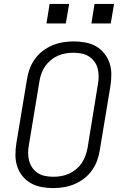

<svg xmlns="http://www.w3.org/2000/svg" viewBox="-20 -955 640 983"><path d="M253 8Q222 8 192.5 2.5Q163 -3 138 -17Q113 -31 95 -53.5Q77 -76 68 -103.5Q59 -131 59 -161.5Q59 -192 64 -223L118 -548Q122 -575 131.5 -601.5Q141 -628 158 -652Q175 -676 198.5 -694Q222 -712 248.5 -723Q275 -734 302.5 -738.5Q330 -743 357 -743Q387 -743 417 -737.5Q447 -732 471.5 -718Q496 -704 514 -681.5Q532 -659 541 -631.5Q550 -604 550 -573.5Q550 -543 545 -512L491 -187Q487 -160 477.5 -133.5Q468 -107 451 -83Q434 -59 410.5 -41Q387 -23 360.5 -12Q334 -1 306.5 3.5Q279 8 253 8ZM253 -50Q273 -50 293.5 -53.5Q314 -57 333 -65.5Q352 -74 369 -88Q386 -102 398 -119.5Q410 -137 417 -156.5Q424 -176 428 -196L481 -522Q485 -543 485 -564Q485 -585 480 -604.5Q475 -624 463 -640Q451 -656 434.5 -666.5Q418 -677 397.5 -681Q377 -685 356 -685Q336 -685 315.5 -681.5Q295 -678 276 -669.5Q257 -661 240 -647Q223 -633 211 -615.5Q199 -598 192 -578.5Q185 -559 182 -539L128 -213Q124 -192 124 -171Q124 -150 129.5 -130.5Q135 -111 146.5 -95Q158 -79 174.5 -68.5Q191 -58 211.5 -54Q232 -50 253 -50ZM547 -835H448L464 -935H564ZM317 -835H218L234 -935H334Z"/></svg>

Font: Iosevka SS04 Light Extended
Style: Italic
Weight: 300
Width: 7
Italic angle: -9°
Monospace: yes
Designer: Belleve Invis
Foundry: Belleve Invis
Version: Version 19.0.0; ttfautohint (v1.8.4)